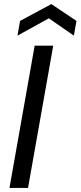

<svg xmlns="http://www.w3.org/2000/svg" viewBox="-20 -921 395 941"><path d="M26.4 0H117.4L240.9 -697.2H149.9ZM354.8 -818.5 231.7 -901 78.4 -818.5 65.6 -746.4 219.4 -831.2 342 -746.4Z"/></svg>

Font: Poppins Devanagari Thin
Style: Italic
Weight: 100
Italic angle: -10°
Designer: Ninad Kale (Devanagari), Jonny Pinhorn (Latin)
Foundry: Indian Type Foundry
Version: 4.005